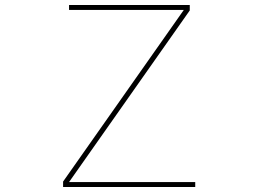

<svg xmlns="http://www.w3.org/2000/svg" viewBox="-20 -753 1040 773"><path d="M766 -20V0H234V-22L720 -713H258V-733H744V-711L258 -20Z"/></svg>

Font: IBM Plex Sans JP Thin
Style: Regular
Weight: 100
Designer: Mike Abbink; Paul van der Laan; Pieter van Rosmalen; Wujin Sim; Yejin Wi; Jinhee Kim; Boomi Park; Yona Kim; Kichan Ma
Foundry: Sandoll Inc.
Version: Version 1.001